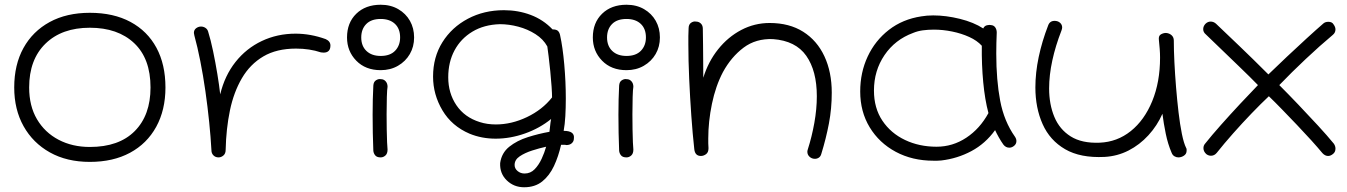

<svg xmlns="http://www.w3.org/2000/svg" viewBox="-20 -596 5684 810"><path d="M359 87Q262 87 190.5 47Q119 7 79.5 -63.5Q40 -134 40 -227Q40 -323 79 -393.5Q118 -464 189.5 -503Q261 -542 359 -542Q459 -542 530.5 -503.5Q602 -465 640 -394.5Q678 -324 678 -227Q678 -132 639 -61Q600 10 528.5 48.5Q457 87 359 87ZM359 24Q482 24 548.5 -43Q615 -110 615 -227Q615 -349 546 -414Q477 -479 359 -479Q241 -479 172 -412Q103 -345 103 -227Q103 -149 136 -93Q169 -37 227 -6.5Q285 24 359 24Z M902 68Q889 68 880.5 59.5Q872 51 872 38Q869 -17 862.5 -81Q856 -145 846.5 -211.5Q837 -278 825 -338.5Q813 -399 800 -446Q798 -454 798 -457Q798 -470 807.5 -477Q817 -484 828 -484Q838 -484 846.5 -478.5Q855 -473 858 -463Q869 -428 879 -380Q889 -332 897 -283.5Q905 -235 909 -198Q928 -277 973.5 -334.5Q1019 -392 1084.5 -423Q1150 -454 1227 -454Q1290 -454 1354 -431Q1374 -422 1374 -404Q1374 -374 1345 -374Q1338 -374 1334 -375Q1286 -391 1229 -391Q1147 -391 1091 -358Q1035 -325 1000.5 -266Q966 -207 950 -130Q934 -53 932 36Q932 52 922.5 60Q913 68 902 68Z M1586 -300Q1522 -300 1483 -340Q1444 -380 1444 -438Q1444 -500 1483 -538Q1522 -576 1586 -576Q1628 -576 1660 -557.5Q1692 -539 1709.5 -508Q1727 -477 1727 -438Q1727 -399 1709 -368Q1691 -337 1659 -318.5Q1627 -300 1586 -300ZM1586 -360Q1626 -360 1647 -382Q1668 -404 1668 -438Q1668 -475 1646 -495.5Q1624 -516 1586 -516Q1546 -516 1525 -494.5Q1504 -473 1504 -438Q1504 -402 1526 -381Q1548 -360 1586 -360ZM1586 68Q1570 68 1563 59.5Q1556 51 1555 40Q1552 -34 1552 -112Q1552 -178 1555 -235Q1556 -251 1566.5 -257.5Q1577 -264 1587 -262Q1599 -262 1607 -253Q1615 -244 1615 -230Q1613 -220 1612 -187Q1611 -154 1611 -114Q1611 -82 1611.5 -50.5Q1612 -19 1613 4Q1614 27 1615 35Q1615 52 1606 60Q1597 68 1586 68Z M2191 194Q2148 194 2118 165Q2088 136 2090 92Q2096 49 2128.5 23Q2161 -3 2207 -17.5Q2253 -32 2298 -40Q2301 -70 2302.5 -79.5Q2304 -89 2305 -94Q2257 -55 2195 -33Q2133 -11 2071 -11Q2012 -11 1961 -32Q1886 -64 1846.5 -130.5Q1807 -197 1807 -273Q1807 -355 1846.5 -418Q1886 -481 1954 -517Q2022 -553 2106 -553Q2166 -553 2219 -533Q2272 -513 2311 -472Q2328 -472 2334.5 -465Q2341 -458 2343 -447Q2354 -397 2360.5 -324Q2367 -251 2367 -180Q2367 -141 2365 -106Q2363 -71 2358 -44Q2406 -44 2401 -11Q2401 0 2392.5 8Q2384 16 2369 16Q2367 15 2363 15Q2359 15 2347 15Q2336 64 2317 104.5Q2298 145 2267.5 169.5Q2237 194 2191 194ZM2004 -81Q2035 -71 2072 -71Q2138 -71 2203 -102Q2268 -133 2309 -185Q2309 -201 2307 -231Q2305 -261 2301.5 -295.5Q2298 -330 2294.5 -358.5Q2291 -387 2289 -400Q2272 -431 2239 -452Q2206 -473 2166.5 -483.5Q2127 -494 2089 -494Q2022 -492 1973 -462.5Q1924 -433 1897.5 -383.5Q1871 -334 1871 -270Q1871 -203 1905.5 -152Q1940 -101 2004 -81ZM2193 136Q2218 136 2235.5 118Q2253 100 2265 74Q2277 48 2284 23Q2256 29 2225 39Q2194 49 2172.5 63.5Q2151 78 2151 100Q2151 115 2163.5 125.5Q2176 136 2193 136Z M2623 -300Q2559 -300 2520 -340Q2481 -380 2481 -438Q2481 -500 2520 -538Q2559 -576 2623 -576Q2665 -576 2697 -557.5Q2729 -539 2746.5 -508Q2764 -477 2764 -438Q2764 -399 2746 -368Q2728 -337 2696 -318.5Q2664 -300 2623 -300ZM2623 -360Q2663 -360 2684 -382Q2705 -404 2705 -438Q2705 -475 2683 -495.5Q2661 -516 2623 -516Q2583 -516 2562 -494.5Q2541 -473 2541 -438Q2541 -402 2563 -381Q2585 -360 2623 -360ZM2623 68Q2607 68 2600 59.5Q2593 51 2592 40Q2589 -34 2589 -112Q2589 -178 2592 -235Q2593 -251 2603.5 -257.5Q2614 -264 2624 -262Q2636 -262 2644 -253Q2652 -244 2652 -230Q2650 -220 2649 -187Q2648 -154 2648 -114Q2648 -82 2648.5 -50.5Q2649 -19 2650 4Q2651 27 2652 35Q2652 52 2643 60Q2634 68 2623 68Z M3418 74Q3405 74 3395.5 65.5Q3386 57 3386 44Q3386 40 3388 34Q3405 -19 3415.5 -77.5Q3426 -136 3426 -190Q3426 -297 3381.5 -360.5Q3337 -424 3241 -431Q3169 -434 3117 -395Q3065 -356 3030 -292Q2999 -233 2983.5 -158Q2968 -83 2968 -12Q2968 -2 2968 8.5Q2968 19 2969 29Q2969 47 2958.5 54.5Q2948 62 2937 62Q2912 62 2909 33Q2902 -30 2896.5 -107.5Q2891 -185 2887.5 -263.5Q2884 -342 2884 -408Q2884 -427 2884 -444Q2884 -461 2885 -476Q2885 -493 2895.5 -500Q2906 -507 2916 -505Q2928 -505 2936.5 -497Q2945 -489 2945 -475Q2946 -436 2946 -407Q2946 -378 2946.5 -347Q2947 -316 2947 -268Q2968 -336 3009.5 -388Q3051 -440 3107 -469.5Q3163 -499 3227 -499Q3310 -499 3368.5 -462Q3427 -425 3458 -358.5Q3489 -292 3489 -205Q3489 -138 3477 -75Q3465 -12 3445 53Q3442 64 3434.5 69Q3427 74 3418 74Z M3951 81Q3943 82 3934.5 82Q3926 82 3918 82Q3829 82 3759 44.5Q3689 7 3649 -59Q3609 -125 3609 -210Q3609 -290 3640.5 -357.5Q3672 -425 3730 -470Q3788 -515 3867 -527Q3878 -529 3891 -530Q3904 -531 3917 -531Q3971 -531 4029.5 -516.5Q4088 -502 4128 -476Q4133 -487 4144 -489.5Q4155 -492 4162 -490Q4173 -489 4179 -480Q4185 -471 4185 -459Q4184 -436 4183.5 -414Q4183 -392 4183 -370Q4183 -258 4199.5 -171Q4216 -84 4262 -19Q4268 -10 4268 -1Q4268 11 4258.5 19Q4249 27 4238 27Q4223 27 4213 14Q4203 0 4193.5 -17Q4184 -34 4178 -47Q4137 10 4078 41.5Q4019 73 3951 81ZM3931 23Q3999 23 4056.5 -15Q4114 -53 4150 -119Q4135 -175 4128 -249Q4121 -323 4122 -403Q4102 -425 4069 -440Q4036 -455 3997 -463Q3958 -471 3920 -471Q3895 -471 3873 -468Q3851 -465 3832 -457Q3756 -429 3711.5 -363.5Q3667 -298 3667 -214Q3667 -140 3702.5 -87Q3738 -34 3798 -5.5Q3858 23 3931 23Z M4951 68Q4943 68 4935 63.5Q4927 59 4923 49Q4907 12 4898 -32Q4889 -76 4884 -116Q4862 -66 4825 -25.5Q4788 15 4741 39Q4694 63 4640 66Q4538 71 4473.5 33.5Q4409 -4 4378.5 -72.5Q4348 -141 4348 -227Q4348 -289 4362 -355.5Q4376 -422 4402 -489Q4409 -508 4429 -508Q4443 -508 4452 -500Q4461 -492 4461 -480Q4461 -475 4458 -467Q4433 -403 4419.5 -341Q4406 -279 4406 -223Q4406 -156 4428 -103Q4450 -50 4497 -20.5Q4544 9 4619 6Q4693 3 4750.5 -43Q4808 -89 4841 -169.5Q4874 -250 4874 -353Q4874 -371 4872.5 -390Q4871 -409 4869 -428Q4867 -445 4877.5 -451Q4888 -457 4899 -457Q4913 -456 4922.5 -447.5Q4932 -439 4932 -425Q4932 -385 4934.5 -334Q4937 -283 4941.5 -228Q4946 -173 4952 -122Q4958 -71 4966 -31.5Q4974 8 4984 28Q4986 31 4986 34Q4986 37 4986 40Q4986 53 4975 60.5Q4964 68 4951 68Z M5069 54Q5057 43 5057 29Q5057 18 5064 10Q5091 -24 5130.5 -68.5Q5170 -113 5212 -158Q5254 -203 5287 -237Q5256 -269 5205 -318Q5154 -367 5067 -451Q5056 -460 5056 -473Q5056 -485 5065 -495Q5075 -505 5087 -505Q5100 -505 5110 -496Q5153 -455 5208 -402.5Q5263 -350 5331 -282Q5367 -317 5409.5 -357Q5452 -397 5493 -434.5Q5534 -472 5563 -497Q5571 -504 5584 -504Q5600 -504 5606 -493Q5614 -482 5614 -472Q5614 -458 5603 -449Q5548 -403 5488.5 -347Q5429 -291 5377 -237Q5414 -200 5457 -155Q5500 -110 5540 -66.5Q5580 -23 5607 10Q5614 20 5614 31Q5614 46 5603 54Q5593 62 5583 62Q5570 62 5559 50Q5540 27 5512 -4Q5484 -35 5452 -68.5Q5420 -102 5389 -134Q5358 -166 5333 -190Q5300 -159 5260.5 -118Q5221 -77 5182.5 -33.5Q5144 10 5113 49Q5103 61 5089 61Q5078 61 5069 54Z"/></svg>

Font: Hachi Maru Pop
Style: Regular
Weight: 400
Designer: Nontynet
Foundry: Nontynet
Version: Version 1.300